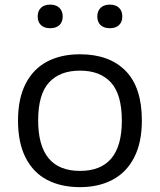

<svg xmlns="http://www.w3.org/2000/svg" viewBox="-20 -780 675 810"><path d="M56 -271.5Q56 -364 88 -426.5Q120 -489 178.5 -520Q237 -551 317.5 -551Q441 -551 509.8 -481.2Q578.5 -411.5 578.5 -271.5Q578.5 -179 546.2 -116Q514 -53 455.2 -21.8Q396.5 9.5 317.5 9.5Q237.5 9.5 179 -21Q120.5 -51.5 88.2 -114.5Q56 -177.5 56 -271.5ZM494 -270.5Q494 -381.5 448.2 -431.8Q402.5 -482 317.5 -482Q232.5 -482 186.8 -432Q141 -382 141 -272Q141 -59 317.5 -59Q494 -59 494 -270.5ZM139 -710.5Q139 -733.5 152.8 -747Q166.5 -760.5 191.5 -760.5Q216.5 -760.5 230.5 -747Q244.5 -733.5 244.5 -710.5Q244.5 -687.5 230.8 -674.2Q217 -661 191.5 -661Q166.5 -661 152.8 -674.2Q139 -687.5 139 -710.5ZM390.5 -710.5Q390.5 -733.5 404.5 -747Q418.5 -760.5 443.5 -760.5Q468.5 -760.5 482.2 -747Q496 -733.5 496 -710.5Q496 -687.5 482.2 -674.2Q468.5 -661 443.5 -661Q418 -661 404.2 -674.2Q390.5 -687.5 390.5 -710.5Z"/></svg>

Font: Encode Sans Expanded
Style: Regular
Weight: 400
Width: 7
Designer: Multiple Designers
Foundry: Impallari Type
Version: Version 2.000